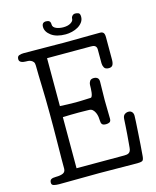

<svg xmlns="http://www.w3.org/2000/svg" viewBox="-139 -1066 945 1161"><g transform="rotate(-15 333.5 -486.0)"><path d="M38 0ZM602 -315Q616 -315 624 -306Q632 -297 632 -282Q632 -273 630.5 -244.5Q629 -216 626.5 -179Q624 -142 621.5 -102.5Q619 -63 616 -33Q614 -8 604 -4Q594 0 574 0Q513 0 455.5 -1Q398 -2 337 -2Q276 -2 210.5 -1Q145 0 84 0Q67 0 52.5 -3.5Q38 -7 38 -21Q38 -37 47.5 -42.5Q57 -48 77 -48Q106 -48 122 -55.5Q138 -63 138 -84Q138 -117 138 -142Q138 -167 138.5 -189Q139 -211 139 -233Q139 -255 139.5 -282Q140 -309 140 -343Q140 -377 140 -425Q140 -478 139 -520Q138 -562 137 -598Q136 -634 135 -666Q134 -698 134 -730Q134 -745 128 -752.5Q122 -760 113.5 -764Q105 -768 96 -768.5Q87 -769 81 -769Q64 -769 52.5 -775Q41 -781 41 -794Q41 -812 54 -816.5Q67 -821 82 -821Q115 -821 151.5 -820.5Q188 -820 222 -820Q256 -820 285 -819.5Q314 -819 333 -819Q370 -819 393.5 -819.5Q417 -820 439.5 -820Q462 -820 489 -820.5Q516 -821 560 -821Q574 -821 581 -813.5Q588 -806 588 -785V-646Q588 -622 581 -611Q574 -600 557 -600Q535 -600 528 -613Q521 -626 521 -640V-727Q521 -737 517 -743Q513 -749 507.5 -751.5Q502 -754 495.5 -754.5Q489 -755 484 -755H211V-455Q239 -454 260 -453Q281 -452 310 -452Q322 -452 336.5 -452.5Q351 -453 364.5 -453.5Q378 -454 388.5 -454.5Q399 -455 403 -455Q409 -455 412.5 -464Q416 -473 417.5 -485.5Q419 -498 419.5 -511Q420 -524 420 -532Q420 -543 427 -554.5Q434 -566 452 -566Q466 -566 475 -559Q484 -552 484 -535Q484 -506 483 -477.5Q482 -449 482 -420Q482 -391 483 -361.5Q484 -332 484 -304Q484 -287 475 -282Q466 -277 453 -277Q434 -277 428 -285Q422 -293 422 -306Q422 -317 420 -331Q418 -345 412.5 -357.5Q407 -370 398 -378.5Q389 -387 374 -387Q363 -387 348 -387.5Q333 -388 310 -388Q281 -388 260.5 -387.5Q240 -387 211 -386V-66H510Q517 -66 524.5 -67Q532 -68 538 -71.5Q544 -75 548 -82.5Q552 -90 553 -103Q554 -115 556 -137Q558 -159 560 -184.5Q562 -210 563.5 -235Q565 -260 566 -278Q567 -299 578 -307Q589 -315 602 -315ZM475 -944Q475 -925 464 -910Q453 -895 436 -885Q419 -875 398 -870Q377 -865 358 -865Q301 -865 268.5 -889Q236 -913 236 -944Q236 -972 262 -972Q276 -972 283 -966Q290 -960 290 -945Q290 -935 296 -928.5Q302 -922 311.5 -918Q321 -914 332.5 -912Q344 -910 355 -910Q384 -910 401.5 -921Q419 -932 419 -945Q419 -956 426.5 -964Q434 -972 445 -972Q455 -972 465 -968Q475 -964 475 -944Z"/></g></svg>

Font: Life Savers
Style: Bold
Weight: 700
Designer: Pablo Impallari, Rodrigo Fuenzalida, Brenda Gallo
Foundry: Pablo Impallari, Rodrigo Fuenzalida, Brenda Gallo
Version: Version 3.001; ttfautohint (v0.95) -l 8 -r 50 -G 200 -x 14 -